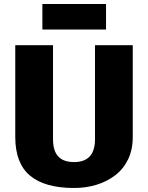

<svg xmlns="http://www.w3.org/2000/svg" viewBox="-20 -925 737 956"><path d="M349 11Q203 11 129.5 -50.5Q56 -112 56 -243V-700H244V-232Q244 -174 270 -146Q296 -118 349 -118Q453 -118 453 -232V-700H641V-243Q641 -180 618 -132Q595 -84 554 -52.5Q513 -21 460.5 -5Q408 11 349 11ZM508 -905V-778H191V-905Z"/></svg>

Font: Pathway Extreme SemiCondensed ExtraBold
Style: Regular
Weight: 800
Width: 4
Version: Version 1.001;gftools[0.9.26]